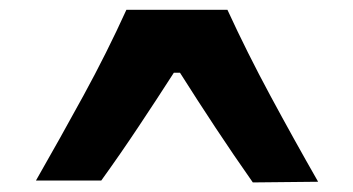

<svg xmlns="http://www.w3.org/2000/svg" viewBox="-20 -781 734 399"><path d="M505.4 -401.9Q465.3 -459 427.7 -515.9Q390.1 -572.8 354 -629.9H341.3Q305.2 -573.7 267.8 -517.6Q230.5 -461.4 190.4 -405.8H54.7Q105.5 -494.6 153.8 -583Q202.1 -671.4 242.7 -760.7H452.6Q493.7 -671.4 542 -581.8Q590.3 -492.2 641.1 -403.3Z"/></svg>

Font: Pinar DS1 Bold
Style: Regular
Weight: 700
Designer: Amin Abedi
Version: Version 3.000